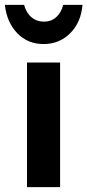

<svg xmlns="http://www.w3.org/2000/svg" viewBox="-52 -769 359 789"><path d="M195 -512H59V0H195ZM129 -680Q99 -680 77.5 -698Q56 -716 47 -749H-32Q-24 -677 19 -632.5Q62 -588 127 -588Q192 -588 236.5 -632.5Q281 -677 287 -749H208Q199 -716 178.5 -698Q158 -680 129 -680Z"/></svg>

Font: Geom SemiBold
Style: Bold
Weight: 600
Version: Version 1.102